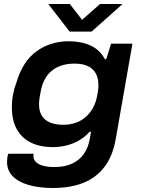

<svg xmlns="http://www.w3.org/2000/svg" viewBox="-20 -744 700 954"><path d="M244 190Q171 190 120 174.5Q69 159 42 130.5Q15 102 15 61Q15 53 16 42.5Q17 32 21 20H147Q146 24 146 26Q146 28 146 30Q146 49 159 61.5Q172 74 195.5 80Q219 86 250 86Q303 86 339.5 68.5Q376 51 397.5 19.5Q419 -12 426 -54Q428 -64 429.5 -73Q431 -82 432 -89H425Q403 -64 374 -47Q345 -30 311.5 -21.5Q278 -13 241 -13Q181 -13 135.5 -34.5Q90 -56 64.5 -100Q39 -144 39 -211Q39 -245 45 -276Q51 -307 62 -335Q93 -440 162 -489.5Q231 -539 322 -539Q383 -539 429.5 -518Q476 -497 501 -450H508L532 -527H638L555 -53Q540 32 499 85.5Q458 139 394 164.5Q330 190 244 190ZM294 -124Q327 -124 355 -133.5Q383 -143 405 -162Q427 -181 442 -208Q457 -235 463 -270Q466 -283 467 -291.5Q468 -300 468.5 -307.5Q469 -315 469 -321Q469 -356 455.5 -380Q442 -404 415.5 -416Q389 -428 349 -428Q304 -428 268.5 -412Q233 -396 211 -364Q189 -332 181 -283Q178 -268 176.5 -257.5Q175 -247 174.5 -239.5Q174 -232 174 -225Q174 -192 187.5 -169.5Q201 -147 228 -135.5Q255 -124 294 -124ZM589 -724 435 -587H326L220 -724H327L407 -621H360L477 -724Z"/></svg>

Font: Archivo SemiExpanded SemiBold
Style: Italic
Weight: 600
Width: 6
Italic angle: -10°
Designer: Hector Gatti
Foundry: Omnibus-Type
Version: Version 2.001